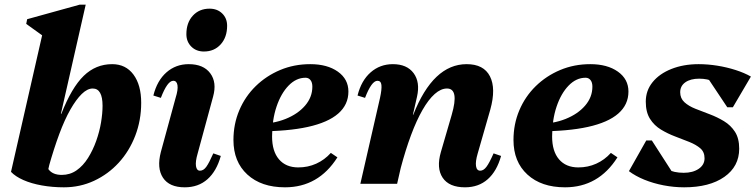

<svg xmlns="http://www.w3.org/2000/svg" viewBox="-20 -785 3227 820"><path d="M253 15Q204 15 159 7Q114 -1 80 -16Q46 -31 27 -51L170 -138Q170 -85 187.5 -61.5Q205 -38 244 -38Q279 -38 307 -57.5Q335 -77 356 -110.5Q377 -144 391 -183.5Q405 -223 411.5 -262Q418 -301 418 -333Q418 -407 376 -407Q353 -407 329 -383.5Q305 -360 280.5 -317Q256 -274 233 -212Q210 -150 188 -72L133 -100L143 -299H242Q286 -411 337.5 -461Q389 -511 459 -511Q517 -511 550 -466.5Q583 -422 583 -346Q583 -271 557.5 -205Q532 -139 487 -90Q442 -41 382 -13Q322 15 253 15ZM27 -51 174 -696 195 -609 92 -683 96 -703 320 -765H346L184 -52Z M769 15Q703 15 676 -26Q649 -67 667 -136L730 -367Q741 -402 738 -421Q735 -440 720 -440Q695 -440 667 -367L635 -377Q651 -441 691 -476Q731 -511 786 -511Q849 -511 878 -472Q907 -433 890 -372L824 -129Q814 -95 817 -75.5Q820 -56 834 -56Q849 -56 861 -72.5Q873 -89 891 -130L923 -119Q905 -54 866 -19.5Q827 15 769 15ZM851 -565Q818 -565 797 -586Q776 -607 776 -639Q776 -688 803.5 -718Q831 -748 875 -748Q908 -748 929 -727.5Q950 -707 950 -675Q950 -626 922.5 -595.5Q895 -565 851 -565Z M1197 15Q1096 15 1036.5 -39.5Q977 -94 977 -187Q977 -255 1002 -314Q1027 -373 1072 -417Q1117 -461 1176.5 -486Q1236 -511 1305 -511Q1378 -511 1423 -479Q1468 -447 1468 -394Q1468 -338 1424.5 -300Q1381 -262 1295 -243Q1209 -224 1082 -224V-256Q1147 -256 1199.5 -277Q1252 -298 1283 -334Q1314 -370 1314 -415Q1314 -433 1306 -443Q1298 -453 1285 -453Q1245 -453 1212.5 -419.5Q1180 -386 1161 -329.5Q1142 -273 1142 -202Q1142 -139 1171.5 -104.5Q1201 -70 1254 -70Q1295 -70 1330.5 -86Q1366 -102 1393 -132L1421 -113Q1340 15 1197 15Z M1966 15Q1898 15 1870.5 -26Q1843 -67 1863 -136L1909 -294Q1942 -407 1889 -407Q1863 -407 1836.5 -383.5Q1810 -360 1784.5 -315.5Q1759 -271 1735.5 -208Q1712 -145 1691 -66H1638L1652 -295H1745Q1830 -511 1973 -511Q2046 -511 2072.5 -459Q2099 -407 2074 -317L2020 -129Q2010 -95 2013 -75.5Q2016 -56 2031 -56Q2045 -56 2057.5 -72.5Q2070 -89 2088 -130L2120 -119Q2102 -54 2063 -19.5Q2024 15 1966 15ZM1519 0 1603 -367Q1611 -404 1609 -422Q1607 -440 1592 -440Q1567 -440 1539 -367L1507 -377Q1523 -441 1563 -476Q1603 -511 1658 -511Q1718 -511 1746.5 -472.5Q1775 -434 1761 -372L1676 0Z M2393 15Q2292 15 2232.5 -39.5Q2173 -94 2173 -187Q2173 -255 2198 -314Q2223 -373 2268 -417Q2313 -461 2372.5 -486Q2432 -511 2501 -511Q2574 -511 2619 -479Q2664 -447 2664 -394Q2664 -338 2620.5 -300Q2577 -262 2491 -243Q2405 -224 2278 -224V-256Q2343 -256 2395.5 -277Q2448 -298 2479 -334Q2510 -370 2510 -415Q2510 -433 2502 -443Q2494 -453 2481 -453Q2441 -453 2408.5 -419.5Q2376 -386 2357 -329.5Q2338 -273 2338 -202Q2338 -139 2367.5 -104.5Q2397 -70 2450 -70Q2491 -70 2526.5 -86Q2562 -102 2589 -132L2617 -113Q2536 15 2393 15Z M2902 15Q2858 15 2814 6.5Q2770 -2 2732 -17.5Q2694 -33 2666 -54L2740 -185H2764L2856 -42L2785 -44V-109Q2800 -78 2829 -62.5Q2858 -47 2900 -47Q2939 -47 2964 -64Q2989 -81 2989 -109Q2989 -136 2971 -151.5Q2953 -167 2924.5 -178.5Q2896 -190 2864 -202Q2832 -214 2803 -231.5Q2774 -249 2756 -277.5Q2738 -306 2738 -351Q2738 -398 2767 -434Q2796 -470 2847.5 -490.5Q2899 -511 2964 -511Q3003 -511 3043.5 -504.5Q3084 -498 3121.5 -486Q3159 -474 3187 -458L3110 -327H3086L2994 -465L3068 -463V-400Q3056 -423 3029 -436Q3002 -449 2966 -449Q2929 -449 2907 -433.5Q2885 -418 2885 -391Q2885 -365 2903 -348.5Q2921 -332 2950 -320.5Q2979 -309 3011 -297Q3043 -285 3072 -267.5Q3101 -250 3119 -222Q3137 -194 3137 -150Q3137 -74 3073.5 -29.5Q3010 15 2902 15Z"/></svg>

Font: Platypi Light
Style: Bold Italic
Weight: 700
Italic angle: -13°
Version: Version 1.200